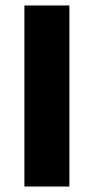

<svg xmlns="http://www.w3.org/2000/svg" viewBox="-20 -680 343 700"><path d="M69 0V-660H233V0Z"/></svg>

Font: Bricolage Grotesque ExtraBold
Style: Regular
Weight: 800
Designer: Mathieu Triay
Foundry: Atelier Triay
Version: Version 1.001;gftools[0.9.33.dev8+g029e19f]